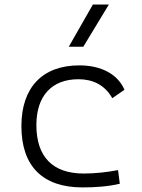

<svg xmlns="http://www.w3.org/2000/svg" viewBox="-20 -815 626 845"><path d="M342.8 9.8C396.5 9.8 454.1 6.3 507.3 -6.3L499.5 -66.4C450.7 -57.1 399.4 -51.3 348.1 -51.3C212.4 -51.3 140.1 -124.5 140.1 -264.6C140.1 -393.6 208.5 -466.3 325.2 -466.3C386.7 -466.3 440.9 -442.4 474.1 -382.8L527.8 -419.9C498.5 -488.3 425.8 -527.3 329.1 -527.3C165.5 -527.3 74.2 -428.7 74.2 -259.8C74.2 -83.5 168 9.8 342.8 9.8ZM282.7 -609.4H346.7L459 -794.9H388.7Z"/></svg>

Font: Cascadia Code Light
Style: Regular
Weight: 300
Monospace: yes
Designer: Aaron Bell
Foundry: Saja Typeworks
Version: Version 2404.023